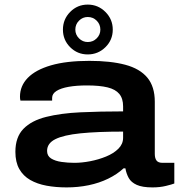

<svg xmlns="http://www.w3.org/2000/svg" viewBox="-20 -804 779 836"><path d="M270 12Q223 12 182.5 4.5Q142 -3 111.5 -20.5Q81 -38 64 -68Q47 -98 47 -143Q47 -207 82 -243Q117 -279 181 -295Q245 -311 330.5 -315Q416 -319 516 -319V-341Q516 -375 499.5 -395Q483 -415 448.5 -423.5Q414 -432 358 -432Q313 -432 279 -426Q245 -420 226 -408Q207 -396 207 -378V-366H69Q68 -370 67.5 -374Q67 -378 67 -383Q67 -430 101 -465Q135 -500 202 -519.5Q269 -539 369 -539Q462 -539 525.5 -522Q589 -505 621.5 -466Q654 -427 654 -361V-134Q654 -115 661.5 -105Q669 -95 688 -95H739V-5Q729 -1 702.5 5.5Q676 12 644 12Q600 12 575.5 1Q551 -10 540.5 -29Q530 -48 526 -71H518Q490 -45 451 -26Q412 -7 366 2.5Q320 12 270 12ZM304 -95Q336 -95 372.5 -102Q409 -109 442 -122.5Q475 -136 495.5 -156.5Q516 -177 516 -204V-231Q404 -231 330.5 -223.5Q257 -216 221 -198Q185 -180 185 -147Q185 -125 202.5 -114Q220 -103 247.5 -99Q275 -95 304 -95ZM362 -567Q317 -567 285.5 -598.5Q254 -630 254 -675Q254 -720 285.5 -752Q317 -784 362 -784Q407 -784 439 -752Q471 -720 471 -675Q471 -630 439 -598.5Q407 -567 362 -567ZM362 -621Q385 -621 401 -637Q417 -653 417 -675Q417 -698 401 -714Q385 -730 362 -730Q340 -730 324 -714Q308 -698 308 -675Q308 -653 324 -637Q340 -621 362 -621Z"/></svg>

Font: Archivo SemiBold Expanded SemiBold
Style: Regular
Weight: 600
Width: 7
Version: Version 2.001